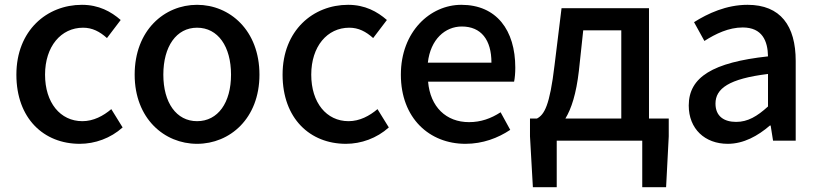

<svg xmlns="http://www.w3.org/2000/svg" viewBox="-20 -584 3399 797"><path d="M311 13C374 13 439 -10 489 -55L442 -131C409 -103 368 -81 322 -81C230 -81 167 -158 167 -274C167 -391 233 -469 325 -469C363 -469 394 -453 424 -426L481 -501C441 -536 390 -564 320 -564C175 -564 48 -458 48 -274C48 -92 162 13 311 13Z M798 13C934 13 1057 -92 1057 -274C1057 -458 934 -564 798 -564C662 -564 539 -458 539 -274C539 -92 662 13 798 13ZM798 -81C712 -81 658 -158 658 -274C658 -391 712 -469 798 -469C885 -469 939 -391 939 -274C939 -158 885 -81 798 -81Z M1416 13C1479 13 1544 -10 1594 -55L1547 -131C1514 -103 1473 -81 1427 -81C1335 -81 1272 -158 1272 -274C1272 -391 1338 -469 1430 -469C1468 -469 1499 -453 1529 -426L1586 -501C1546 -536 1495 -564 1425 -564C1280 -564 1153 -458 1153 -274C1153 -92 1267 13 1416 13Z M1912 13C1984 13 2047 -11 2098 -45L2058 -118C2018 -92 1976 -77 1927 -77C1832 -77 1766 -140 1757 -245H2114C2117 -258 2119 -281 2119 -303C2119 -459 2041 -564 1895 -564C1766 -564 1644 -453 1644 -274C1644 -93 1763 13 1912 13ZM1756 -324C1767 -421 1828 -474 1897 -474C1977 -474 2020 -419 2020 -324Z M2401 -458H2559V-92H2327C2352 -133 2372 -195 2383 -290ZM2674 -92V-550H2311L2282 -314C2262 -144 2239 -108 2209 -92H2180V-18L2192 193H2291V0H2646V193H2745L2756 -18V-92Z M3001 13C3067 13 3126 -20 3176 -63H3179L3189 0H3283V-331C3283 -477 3220 -564 3083 -564C2995 -564 2918 -528 2861 -492L2904 -414C2951 -444 3005 -470 3063 -470C3144 -470 3167 -414 3168 -350C2939 -325 2839 -264 2839 -146C2839 -49 2906 13 3001 13ZM3036 -78C2987 -78 2950 -100 2950 -154C2950 -216 3005 -257 3168 -277V-142C3123 -101 3084 -78 3036 -78Z"/></svg>

Font: Noto Sans CJK KR Medium
Style: Regular
Weight: 500
Designer: Ryoko NISHIZUKA (kana & ideographs); Paul D. Hunt (Latin, Greek & Cyrillic); Wenlong ZHANG (bopomofo); Sandoll Communica
Foundry: Adobe Systems Incorporated
Version: Version 1.004;PS 1.004;hotconv 1.0.82;makeotf.lib2.5.63406